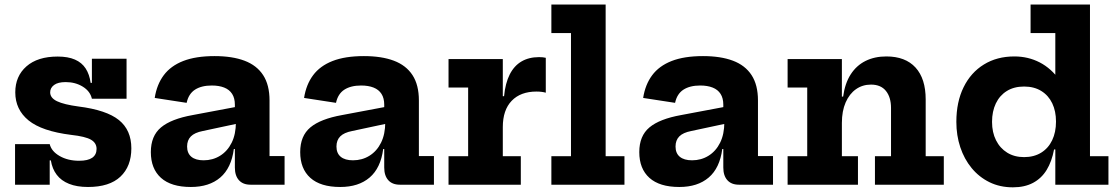

<svg xmlns="http://www.w3.org/2000/svg" viewBox="-20 -810 4910 842"><path d="M366 10Q317 10 282.8 -3.8Q248.5 -17.5 228.8 -43.5Q209 -69.5 203 -106.5H180L198 -178Q205.5 -146.5 241.5 -125.8Q277.5 -105 327 -105Q365.5 -105 384.5 -118.2Q403.5 -131.5 403.5 -157Q403.5 -183 379.2 -197.2Q355 -211.5 292 -218.5Q163.5 -234.5 105.2 -282Q47 -329.5 47 -405Q47 -476 96 -519Q145 -562 233 -562Q278 -562 308.5 -548.8Q339 -535.5 355.8 -509.5Q372.5 -483.5 377.5 -446.5H400.5L383 -377Q375.5 -410 343 -430Q310.5 -450 268 -450Q234 -450 217 -437.2Q200 -424.5 200 -405Q200 -380.5 230.2 -366Q260.5 -351.5 324 -343Q447 -327.5 501.5 -283.5Q556 -239.5 556 -159.5Q556 -80.5 508 -35.2Q460 10 366 10ZM46 0V-178H198V0ZM383 -377V-552.5H535V-377Z M1078.5 0Q1045.5 0 1027.8 -19.8Q1010 -39.5 1010 -75.5V-194L1020.5 -214L1014.5 -274L1010 -307.5V-351Q1010 -379.5 998 -398.2Q986 -417 963.2 -426Q940.5 -435 908.5 -435Q863.5 -435 835.2 -416.8Q807 -398.5 798.5 -359L658.5 -380.5Q667.5 -439 698 -480Q728.5 -521 783.5 -542.5Q838.5 -564 921 -564Q998.5 -564 1052.2 -543.8Q1106 -523.5 1134 -480.5Q1162 -437.5 1162 -369.5V-125.5H1228V0ZM817 10Q730.5 10 686 -30Q641.5 -70 641.5 -143Q641.5 -214 686 -251.2Q730.5 -288.5 825.5 -305.5L1038 -345.5V-271.5L869.5 -235.5Q833.5 -228.5 817 -211.8Q800.5 -195 800.5 -167.5Q800.5 -138 819.2 -122.5Q838 -107 873 -107Q913 -107 945.2 -127Q977.5 -147 996 -184.2Q1014.5 -221.5 1014.5 -274L1039.5 -156.5H1005.5Q994.5 -73 946 -31.5Q897.5 10 817 10Z M1733.5 0Q1700.5 0 1682.8 -19.8Q1665 -39.5 1665 -75.5V-194L1675.5 -214L1669.5 -274L1665 -307.5V-351Q1665 -379.5 1653 -398.2Q1641 -417 1618.2 -426Q1595.5 -435 1563.5 -435Q1518.5 -435 1490.2 -416.8Q1462 -398.5 1453.5 -359L1313.5 -380.5Q1322.5 -439 1353 -480Q1383.5 -521 1438.5 -542.5Q1493.5 -564 1576 -564Q1653.5 -564 1707.2 -543.8Q1761 -523.5 1789 -480.5Q1817 -437.5 1817 -369.5V-125.5H1883V0ZM1472 10Q1385.5 10 1341 -30Q1296.5 -70 1296.5 -143Q1296.5 -214 1341 -251.2Q1385.5 -288.5 1480.5 -305.5L1693 -345.5V-271.5L1524.5 -235.5Q1488.5 -228.5 1472 -211.8Q1455.5 -195 1455.5 -167.5Q1455.5 -138 1474.2 -122.5Q1493 -107 1528 -107Q1568 -107 1600.2 -127Q1632.5 -147 1651 -184.2Q1669.5 -221.5 1669.5 -274L1694.5 -156.5H1660.5Q1649.5 -73 1601 -31.5Q1552.5 10 1472 10Z M2185 -125H2264V0H1947V-125H2033V-426H1947V-551H2185ZM2373.5 -403.5Q2365 -406 2354.8 -407.2Q2344.5 -408.5 2332.5 -408.5Q2263 -408.5 2224 -368Q2185 -327.5 2185 -252.5L2158.5 -388H2190.5Q2196 -445 2215.2 -483.2Q2234.5 -521.5 2267 -540.5Q2299.5 -559.5 2344 -559.5Q2352.5 -559.5 2359.8 -558.8Q2367 -558 2373.5 -556.5Z M2636 -125H2718.5V0H2398V-125H2484V-665H2398V-790H2636Z M3220.5 0Q3187.5 0 3169.8 -19.8Q3152 -39.5 3152 -75.5V-194L3162.5 -214L3156.5 -274L3152 -307.5V-351Q3152 -379.5 3140 -398.2Q3128 -417 3105.2 -426Q3082.5 -435 3050.5 -435Q3005.5 -435 2977.2 -416.8Q2949 -398.5 2940.5 -359L2800.5 -380.5Q2809.5 -439 2840 -480Q2870.5 -521 2925.5 -542.5Q2980.5 -564 3063 -564Q3140.5 -564 3194.2 -543.8Q3248 -523.5 3276 -480.5Q3304 -437.5 3304 -369.5V-125.5H3370V0ZM2959 10Q2872.5 10 2828 -30Q2783.5 -70 2783.5 -143Q2783.5 -214 2828 -251.2Q2872.5 -288.5 2967.5 -305.5L3180 -345.5V-271.5L3011.5 -235.5Q2975.5 -228.5 2959 -211.8Q2942.5 -195 2942.5 -167.5Q2942.5 -138 2961.2 -122.5Q2980 -107 3015 -107Q3055 -107 3087.2 -127Q3119.5 -147 3138 -184.2Q3156.5 -221.5 3156.5 -274L3181.5 -156.5H3147.5Q3136.5 -73 3088 -31.5Q3039.5 10 2959 10Z M3672 -125H3742.5V0H3434V-125H3520V-426H3434V-551H3672ZM3887.5 -125V-336.5Q3887.5 -383.5 3865.2 -411.2Q3843 -439 3799.5 -439Q3762.5 -439 3733.8 -418.8Q3705 -398.5 3688.5 -360.8Q3672 -323 3672 -271L3645.5 -386.5H3677.5Q3685.5 -445 3710.8 -484Q3736 -523 3775.8 -542.8Q3815.5 -562.5 3867 -562.5Q3950.5 -562.5 3995 -513.8Q4039.5 -465 4039.5 -374V-125H4119V0H3817V-125Z M4608 0V-205.5L4611 -244.5V-317.5L4608 -406.5V-665H4499.5V-790H4760V-125H4841V0ZM4428.5 -562.5Q4489 -562.5 4539.8 -536.2Q4590.5 -510 4627.8 -457.2Q4665 -404.5 4685.5 -325L4611 -277Q4611 -322.5 4594.5 -357Q4578 -391.5 4546.5 -411Q4515 -430.5 4471 -430.5Q4427 -430.5 4395.5 -411Q4364 -391.5 4347.2 -356.5Q4330.5 -321.5 4330.5 -275.5Q4330.5 -229.5 4348 -194.8Q4365.5 -160 4397 -140.5Q4428.5 -121 4471 -121Q4514.5 -121 4546 -140.5Q4577.5 -160 4594.2 -195Q4611 -230 4611 -277L4626 -154.5H4602.5Q4592.5 -101.5 4570 -64.8Q4547.5 -28 4510.5 -8.2Q4473.5 11.5 4422 11.5Q4365 11.5 4319.2 -11Q4273.5 -33.5 4241 -73Q4208.5 -112.5 4191.2 -164.5Q4174 -216.5 4174 -275.5Q4174 -363 4205.8 -427.5Q4237.5 -492 4294.8 -527.2Q4352 -562.5 4428.5 -562.5Z"/></svg>

Font: Hepta Slab ExtraLight
Style: Bold
Weight: 700
Version: Version 1.102